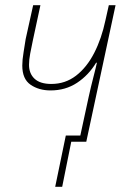

<svg xmlns="http://www.w3.org/2000/svg" viewBox="-20 -547 497 741"><path d="M193 174 234 -24H290L322 -172Q331 -213 340.5 -249.5Q350 -286 354 -305H351Q322 -257 277.5 -227.5Q233 -198 175 -198Q130 -198 98 -220Q66 -242 66 -294Q66 -316 71 -345.5Q76 -375 79 -396L108 -527H136L107 -392Q101 -364 96.5 -340Q92 -316 92 -297Q92 -263 113.5 -243Q135 -223 178 -223Q232 -223 273.5 -255Q315 -287 343.5 -342.5Q372 -398 387 -469L400 -527H426L313 0H255L220 174Z"/></svg>

Font: Noto Sans SemiCondensed Thin
Style: Italic
Weight: 100
Width: 4
Italic angle: -12°
Designer: Monotype Design Team
Foundry: Monotype Imaging Inc.
Version: Version 2.013; ttfautohint (v1.8.4.7-5d5b)